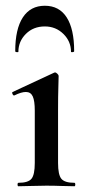

<svg xmlns="http://www.w3.org/2000/svg" viewBox="-20 -648 306 668"><path d="M44 0Q41 0 41 -6Q41 -12 44 -12Q78 -12 89.5 -26Q101 -40 101 -81V-263Q101 -297 94 -312.5Q87 -328 70 -328Q62 -328 52 -325Q42 -322 30 -316Q26 -315 23.5 -321Q21 -327 24 -328L168 -395Q170 -396 171 -396Q175 -396 179.5 -391.5Q184 -387 184 -384Q184 -373 183 -344Q182 -315 182 -264V-81Q182 -40 193.5 -26Q205 -12 239 -12Q242 -12 242 -6Q242 0 239 0Q219 0 194 -1Q169 -2 141 -2Q114 -2 88.5 -1Q63 0 44 0ZM44 -468Q44 -466 38.5 -466.5Q33 -467 33 -470Q33 -547 59.5 -587.5Q86 -628 136 -628Q186 -628 212 -587.5Q238 -547 238 -470Q238 -467 232.5 -466.5Q227 -466 227 -468Q227 -504 200.5 -530Q174 -556 136 -556Q96 -556 70 -530Q44 -504 44 -468Z"/></svg>

Font: Cormorant SemiBold
Style: Regular
Weight: 600
Designer: Christian Thalmann (Catharsis Fonts)
Foundry: Catharsis Fonts
Version: Version 4.000